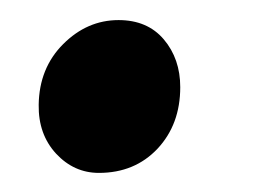

<svg xmlns="http://www.w3.org/2000/svg" viewBox="-20 -168 280 196"><path d="M19.5 -61Q20 -98.5 44.5 -123Q69 -147.5 101 -147.5Q130.5 -147.5 147.2 -127.8Q164 -108 164 -79Q164 -41 140.8 -16.2Q117.5 8.5 81 8.5Q55.5 8.5 37.2 -11.2Q19 -31 19.5 -61Z"/></svg>

Font: Merriweather Light 18pt
Style: Bold Italic
Weight: 700
Italic angle: -7.8°
Version: Version 2.101